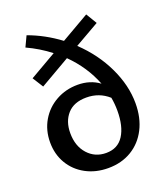

<svg xmlns="http://www.w3.org/2000/svg" viewBox="-134 -813 789 912"><g transform="rotate(-20 260.5 -357.0)"><path d="M483 -240Q483 -166 454.5 -110.5Q426 -55 375 -24.5Q324 6 257 6Q194 6 144 -21Q94 -48 66 -95.5Q38 -143 38 -203Q38 -264 66.5 -312.5Q95 -361 144.5 -388.5Q194 -416 254 -416Q317 -416 363 -382Q326 -477 250 -552L98 -464L64 -518L199 -596Q145 -638 82 -667L107 -720Q190 -690 265 -634L407 -716L440 -661L316 -590Q395 -515 439 -422.5Q483 -330 483 -240ZM390 -236Q390 -270 384 -303Q337 -345 272 -345Q209 -345 176 -308Q143 -271 143 -212Q143 -146 179.5 -105.5Q216 -65 272 -65Q331 -65 360.5 -111Q390 -157 390 -236Z"/></g></svg>

Font: Ysabeau Infant Semibold
Style: Regular
Weight: 600
Designer: Christian Thalmann (Catharsis Fonts)
Version: Version 0.003